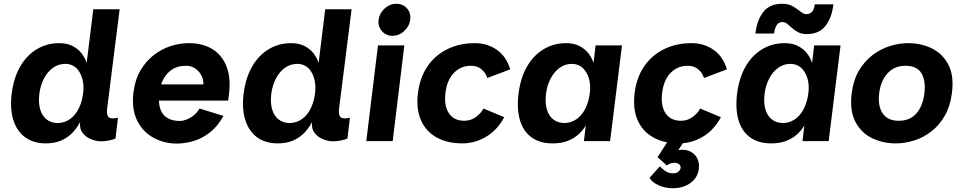

<svg xmlns="http://www.w3.org/2000/svg" viewBox="-20 -749 5108 1019"><path d="M405 -101Q387 -67 361.5 -41.5Q336 -16 301.5 -2Q267 12 223 12Q158 12 114 -20Q70 -52 51 -111.5Q32 -171 42 -253Q53 -337 87.5 -396.5Q122 -456 175.5 -488Q229 -520 294 -520Q336 -520 365 -505Q394 -490 412.5 -466.5Q431 -443 440 -415L475 -700H615L548 -168Q545 -138 557 -127Q569 -116 606 -124L593 -14Q582 -8 559 -3.5Q536 1 516 1Q493 1 465 -9.5Q437 -20 419 -43Q401 -66 405 -101ZM288 -96Q322 -97 350 -116Q378 -135 396.5 -170.5Q415 -206 421 -253Q429 -319 403 -364.5Q377 -410 326 -410Q290 -410 261 -389Q232 -368 213.5 -332.5Q195 -297 189 -253Q183 -205 193 -169.5Q203 -134 227.5 -115Q252 -96 288 -96Z M918 13Q851 13 794.5 -18Q738 -49 708 -109Q678 -169 688 -256Q696 -324 724.5 -373.5Q753 -423 794.5 -455.5Q836 -488 884.5 -504Q933 -520 982 -520Q1057 -520 1108.5 -487.5Q1160 -455 1183 -394Q1206 -333 1195 -248L1191 -215H788L798 -301H1059Q1061 -314 1056 -331Q1051 -348 1039.5 -363.5Q1028 -379 1009.5 -389.5Q991 -400 966 -400Q924 -400 894.5 -381Q865 -362 847.5 -329.5Q830 -297 825 -256Q820 -210 829 -176.5Q838 -143 864.5 -125Q891 -107 935 -107Q950 -107 970 -114.5Q990 -122 1008.5 -137Q1027 -152 1039 -173L1166 -134Q1136 -79 1094.5 -46.5Q1053 -14 1007.5 -0.5Q962 13 918 13Z M1636 -101Q1618 -67 1592.5 -41.5Q1567 -16 1532.5 -2Q1498 12 1454 12Q1389 12 1345 -20Q1301 -52 1282 -111.5Q1263 -171 1273 -253Q1284 -337 1318.5 -396.5Q1353 -456 1406.5 -488Q1460 -520 1525 -520Q1567 -520 1596 -505Q1625 -490 1643.5 -466.5Q1662 -443 1671 -415L1706 -700H1846L1779 -168Q1776 -138 1788 -127Q1800 -116 1837 -124L1824 -14Q1813 -8 1790 -3.5Q1767 1 1747 1Q1724 1 1696 -9.5Q1668 -20 1650 -43Q1632 -66 1636 -101ZM1519 -96Q1553 -97 1581 -116Q1609 -135 1627.5 -170.5Q1646 -206 1652 -253Q1660 -319 1634 -364.5Q1608 -410 1557 -410Q1521 -410 1492 -389Q1463 -368 1444.5 -332.5Q1426 -297 1420 -253Q1414 -205 1424 -169.5Q1434 -134 1458.5 -115Q1483 -96 1519 -96Z M2062 -559Q2028 -559 2006.5 -584.5Q1985 -610 1989 -644Q1994 -679 2021.5 -704Q2049 -729 2083 -729Q2119 -729 2140.5 -704Q2162 -679 2157 -644Q2153 -610 2125.5 -584.5Q2098 -559 2062 -559ZM1924 0 1986 -508H2126L2064 0Z M2688 -381 2566 -335Q2560 -359 2537.5 -379.5Q2515 -400 2480 -400Q2426 -400 2389 -362Q2352 -324 2344 -255Q2336 -186 2363 -147Q2390 -108 2444 -108Q2479 -108 2506.5 -128.5Q2534 -149 2546 -173L2656 -127Q2619 -58 2559.5 -23Q2500 12 2434 12Q2353 12 2296.5 -20Q2240 -52 2214 -111.5Q2188 -171 2198 -254Q2208 -337 2248.5 -396.5Q2289 -456 2354 -488Q2419 -520 2500 -520Q2566 -520 2616.5 -485Q2667 -450 2688 -381Z M2913 12Q2845 12 2801 -20Q2757 -52 2739.5 -111.5Q2722 -171 2732 -253Q2743 -337 2777.5 -396.5Q2812 -456 2865.5 -488Q2919 -520 2984 -520Q3026 -520 3055 -505Q3084 -490 3102.5 -466.5Q3121 -443 3130 -415L3141 -508H3281L3218 0H3079L3089 -83Q3073 -56 3048.5 -34.5Q3024 -13 2991 -0.5Q2958 12 2913 12ZM2977 -96Q3011 -97 3039 -116Q3067 -135 3085.5 -170.5Q3104 -206 3110 -253Q3116 -297 3105.5 -332.5Q3095 -368 3072 -389Q3049 -410 3015 -410Q2979 -410 2950 -389Q2921 -368 2902.5 -332.5Q2884 -297 2878 -253Q2872 -205 2882 -169.5Q2892 -134 2916.5 -115Q2941 -96 2977 -96Z M3838 -381 3716 -335Q3710 -359 3687.5 -379.5Q3665 -400 3630 -400Q3576 -400 3539 -362Q3502 -324 3494 -255Q3486 -186 3513 -147Q3540 -108 3594 -108Q3629 -108 3656.5 -128.5Q3684 -149 3696 -173L3806 -127Q3769 -58 3709.5 -23Q3650 12 3584 12Q3503 12 3446.5 -20Q3390 -52 3364 -111.5Q3338 -171 3348 -254Q3358 -337 3398.5 -396.5Q3439 -456 3504 -488Q3569 -520 3650 -520Q3716 -520 3766.5 -485Q3817 -450 3838 -381ZM3549 250Q3511 250 3476 234.5Q3441 219 3427 195L3482 134Q3489 142 3508 156.5Q3527 171 3553 171Q3567 171 3578.5 163.5Q3590 156 3592 143Q3594 131 3584.5 123Q3575 115 3560 115Q3544 115 3534 120.5Q3524 126 3519 129L3470 85L3526 -2H3612L3580 48Q3613 42 3639 53Q3665 64 3679 88.5Q3693 113 3689 146Q3684 192 3646 221Q3608 250 3549 250Z M4073 12Q4005 12 3961 -20Q3917 -52 3899.5 -111.5Q3882 -171 3892 -253Q3903 -337 3937.5 -396.5Q3972 -456 4025.5 -488Q4079 -520 4144 -520Q4186 -520 4215 -505Q4244 -490 4262.5 -466.5Q4281 -443 4290 -415L4301 -508H4441L4378 0H4239L4249 -83Q4233 -56 4208.5 -34.5Q4184 -13 4151 -0.5Q4118 12 4073 12ZM4137 -96Q4171 -97 4199 -116Q4227 -135 4245.5 -170.5Q4264 -206 4270 -253Q4276 -297 4265.5 -332.5Q4255 -368 4232 -389Q4209 -410 4175 -410Q4139 -410 4110 -389Q4081 -368 4062.5 -332.5Q4044 -297 4038 -253Q4032 -205 4042 -169.5Q4052 -134 4076.5 -115Q4101 -96 4137 -96ZM4134 -632Q4112 -632 4102 -615.5Q4092 -599 4088 -571H3989Q3999 -647 4033 -688Q4067 -729 4131 -729Q4165 -729 4188 -715.5Q4211 -702 4228 -688Q4245 -674 4260 -674Q4278 -674 4289.5 -686Q4301 -698 4304 -726H4403Q4395 -655 4361 -611.5Q4327 -568 4262 -568Q4236 -568 4217 -577.5Q4198 -587 4184 -600Q4170 -613 4158 -622.5Q4146 -632 4134 -632Z M4734 12Q4666 12 4608 -16Q4550 -44 4519.5 -103Q4489 -162 4500 -254Q4509 -324 4538.5 -374Q4568 -424 4610.5 -456.5Q4653 -489 4702.5 -504.5Q4752 -520 4800 -520Q4869 -520 4926 -492Q4983 -464 5013.5 -405.5Q5044 -347 5032 -254Q5023 -185 4994.5 -135Q4966 -85 4923.5 -52Q4881 -19 4832 -3.5Q4783 12 4734 12ZM4749 -108Q4810 -108 4844 -147.5Q4878 -187 4886 -254Q4894 -320 4870.5 -360Q4847 -400 4785 -400Q4727 -400 4690.5 -360Q4654 -320 4646 -254Q4638 -187 4664.5 -147.5Q4691 -108 4749 -108Z"/></svg>

Font: Inclusive Sans
Style: Bold Italic
Weight: 700
Italic angle: -7°
Designer: Olivia King
Foundry: Olivia King
Version: Version 2.004